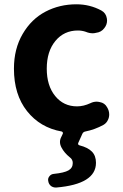

<svg xmlns="http://www.w3.org/2000/svg" viewBox="-20 -590 566 880"><path d="M371.1 12.7Q361.3 14.6 357.4 23.4L338.9 64.5Q335 73.2 344.7 76.2Q382.8 85.9 401.4 105Q419.9 124 419.9 156.2Q419.9 253.9 238.3 269.5Q237.3 269.5 235.4 269.5Q223.6 269.5 213.9 262.7Q203.1 253.9 201.2 240.2Q198.2 228.5 206.1 218.3Q213.9 208 226.6 207Q274.4 202.1 293.9 190.9Q313.5 179.7 313.5 157.2Q313.5 140.6 299.8 130.9Q274.4 110.4 261.7 85.9Q254.9 73.2 254.9 60.5Q254.9 48.8 260.7 38.1L267.6 23.4Q269.5 19.5 267.6 16.6Q265.6 13.7 262.7 12.7Q164.1 -4.9 104 -80.6Q43.9 -156.2 43.9 -275.4Q43.9 -366.2 84 -434.6Q124 -502.9 188.5 -536.6Q252.9 -570.3 330.1 -570.3Q391.6 -570.3 444.3 -542Q465.8 -530.3 469.7 -505.9Q470.7 -501 470.7 -496.1Q470.7 -476.6 458 -460.9Q444.3 -442.4 419.9 -439.5Q412.1 -437.5 405.3 -437.5Q388.7 -437.5 373 -444.3Q355.5 -450.2 336.9 -450.2Q273.4 -450.2 233.9 -402.3Q194.3 -354.5 194.3 -275.4Q194.3 -197.3 232.9 -149.9Q271.5 -102.5 333 -102.5Q363.3 -102.5 394.5 -117.2Q408.2 -124 422.9 -124Q429.7 -124 437.5 -122.1Q460 -118.2 470.7 -98.6Q480.5 -83 480.5 -65.4Q480.5 -51.8 474.6 -40Q467.8 -25.4 454.1 -17.6Q415 3.9 371.1 12.7Z"/></svg>

Font: Gen Jyuu GothicX Bold
Style: Bold
Weight: 700
Designer: Ryoko NISHIZUKA (kana &amp; ideographs); Paul D. Hunt (Latin, Greek &amp; Cyrillic); Wenlong ZHANG (bopomofo); Sandoll C
Version: Version 1.058.20140828